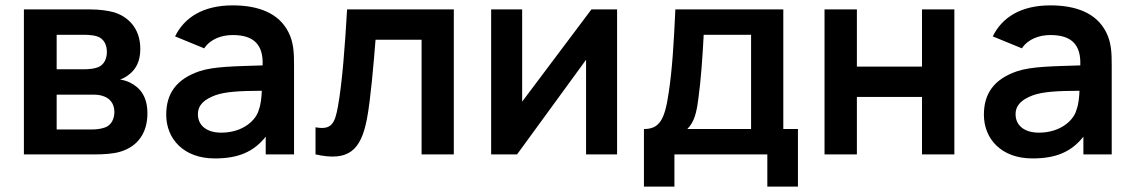

<svg xmlns="http://www.w3.org/2000/svg" viewBox="-20 -575 4220 715"><path d="M69 0H334.5C367.5 0 401.5 -2.5 426 -9.5C493.5 -29 529 -80.5 529 -153C529 -217 500.5 -249.5 464 -267.5C453 -273 439.5 -277 427 -279C439 -282.5 451 -289.5 462.5 -299C486.5 -318.5 502.5 -347 502.5 -393C502.5 -471 455.5 -514 403.5 -529.5C381.5 -535.5 350 -540 314.5 -540H69ZM191 -93V-222.5H323.5C333.5 -222.5 351 -222.5 364.5 -217C387 -210 406 -191 406 -158C406 -134 395.5 -109 371.5 -100.5C358 -95.5 340 -93 326 -93ZM191 -317V-445.5H288.5C295 -445.5 324.5 -445.5 341.5 -439.5C367 -431.5 378 -408 378 -381.5C378 -356 367.5 -334 346 -325C332 -319 311 -317 291 -317Z M632 -439.5 740.5 -395C764 -430.5 806.5 -444.5 846.5 -444.5C925.5 -444.5 961 -408.5 958 -331.5C856.5 -328 777 -328 722 -309.5C636.5 -280 599 -226.5 599 -148C599 -59 662.5 15 780 15C865 15 923.5 -8 969.5 -66V0H1075V-331.5C1075 -379 1073.5 -417 1054.5 -454.5C1019 -526 942.5 -555 846.5 -555C736.5 -555 666.5 -510 632 -439.5ZM717 -149.5C717 -184.5 741 -205 782.5 -220.5C820.5 -233.5 869 -236.5 955 -237C954 -213.5 951.5 -186 944 -167C935 -129 886 -81 804 -81C747 -81 717 -110 717 -149.5Z M1155 -101V0C1278 27.5 1324 -15 1346.5 -132.5C1360 -202.5 1371.5 -339.5 1378.5 -427H1550V0H1670V-540H1272.5C1264.5 -402 1254.5 -267.5 1238.5 -178.5C1227 -115 1214.5 -90 1155 -101Z M2278 -540H2182.5L1924.5 -196.5V-540H1809V0H1905.5L2162.5 -352.5V0H2278Z M2378 -94.5V120H2491.5V0H2837.5V120H2951.5V-94.5H2897V-540H2495C2489.5 -418.5 2483.5 -316.5 2470 -228.5C2455.5 -129.5 2436 -94.5 2378 -94.5ZM2539.5 -94.5C2565.5 -121 2574 -154 2581 -210.5C2590 -274.5 2596.5 -365.5 2600.5 -445.5H2777V-94.5Z M3050.5 0H3171V-214H3413.5V0H3534V-540H3413.5V-327H3171V-540H3050.5Z M3677 -439.5 3785.5 -395C3809 -430.5 3851.5 -444.5 3891.5 -444.5C3970.5 -444.5 4006 -408.5 4003 -331.5C3901.5 -328 3822 -328 3767 -309.5C3681.5 -280 3644 -226.5 3644 -148C3644 -59 3707.5 15 3825 15C3910 15 3968.5 -8 4014.5 -66V0H4120V-331.5C4120 -379 4118.5 -417 4099.5 -454.5C4064 -526 3987.5 -555 3891.5 -555C3781.5 -555 3711.5 -510 3677 -439.5ZM3762 -149.5C3762 -184.5 3786 -205 3827.5 -220.5C3865.5 -233.5 3914 -236.5 4000 -237C3999 -213.5 3996.5 -186 3989 -167C3980 -129 3931 -81 3849 -81C3792 -81 3762 -110 3762 -149.5Z"/></svg>

Font: Eudonet
Style: Bold
Weight: 700
Designer: Mikhail Sharanda
Foundry: Mikhail Sharanda
Version: Version 4.503;Glyphs 3.1.2 (3151)